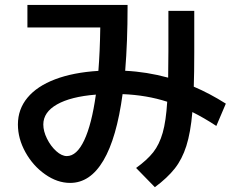

<svg xmlns="http://www.w3.org/2000/svg" viewBox="-20 -735 978 790"><path d="M53.7 -222.7Q53.7 -285.6 93 -333Q132.3 -380.4 206.8 -408.7Q281.2 -437 384.8 -443.4Q391.1 -521 392.6 -622.1H92.8V-714.8H504.9V-705.1Q504.9 -563.5 495.1 -443.8Q584 -439.5 671.9 -415.5Q672.9 -481 672.9 -524.4V-690.4H779.3V-519.5Q779.3 -434.6 777.3 -378.4Q842.8 -350.6 909.2 -308.6L870.1 -216.8Q818.8 -250.5 771.5 -273.9Q764.2 -189.5 746.8 -134.8Q729.5 -80.1 699 -41.5Q668.5 -2.9 617.2 35.2L540 -43.9Q585.4 -76.7 610.6 -108.6Q635.7 -140.6 649.4 -188.7Q663.1 -236.8 668 -316.4Q583.5 -343.8 484.4 -347.7Q460 -167 405.5 -74.7Q351.1 17.6 268.6 17.6Q215.8 17.6 165.8 -17.6Q115.7 -52.7 84.7 -108.6Q53.7 -164.6 53.7 -222.7ZM254.9 -92.8Q295.9 -92.8 326.7 -158.2Q357.4 -223.6 374.5 -345.7Q271 -337.4 214.6 -305.4Q158.2 -273.4 158.2 -222.7Q158.2 -195.3 173.3 -164.6Q188.5 -133.8 211.2 -113.3Q233.9 -92.8 254.9 -92.8Z"/></svg>

Font: Pretendard SemiBold
Style: Regular
Weight: 600
Designer: Base glyphs from Inter by Rasmus Andersson; Hangeul glyphs from Noto Sans CJK(Source Han Sans) by Jang Soo-young and Kan
Foundry: Kil Hyung-jin
Version: Version 1.309